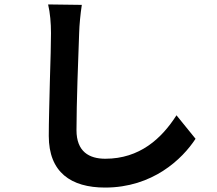

<svg xmlns="http://www.w3.org/2000/svg" viewBox="-20 -797 980 866"><path d="M205 -433C203 -344 200 -249 200 -184C200 -20 300 49 454 49C668 49 802 -79 862 -171L776 -277C709 -172 610 -81 455 -81C382 -81 325 -113 325 -210C325 -329 333 -544 337 -648C338 -686 343 -735 349 -775L273 -776L197 -777C206 -739 210 -693 210 -648C210 -607 208 -523 205 -433Z"/></svg>

Font: GenSekiGothic2 TW B
Style: Regular
Weight: 700
Version: Version 2.100;PS 2.1;hotconv 16.6.51;makeotf.lib2.5.65220 DE